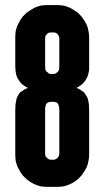

<svg xmlns="http://www.w3.org/2000/svg" viewBox="-20 -727 410 754"><path d="M308.6 -402.3Q315.4 -410.2 320.3 -419.9Q326.2 -429.7 328.1 -442.4Q328.1 -442.4 328.1 -442.4Q328.1 -442.4 328.1 -442.4Q329.1 -445.3 329.1 -448.2Q329.1 -451.2 330.1 -455.1Q330.1 -458 330.1 -460.9Q330.1 -463.9 330.1 -467.8Q330.1 -467.8 330.1 -489.3Q330.1 -509.8 330.1 -533.2Q330.1 -551.8 330.1 -566.4Q330.1 -581.1 330.1 -581.1Q330.1 -581.1 330.1 -581.1Q330.1 -581.1 330.1 -581.1Q330.1 -593.8 327.1 -606.4Q325.2 -619.1 320.3 -629.9Q314.5 -641.6 307.6 -651.4Q300.8 -662.1 293 -669.9Q285.2 -678.7 274.4 -684.6Q264.6 -691.4 252.9 -697.3Q242.2 -702.1 229.5 -705.1Q216.8 -707 204.1 -707Q204.1 -707 184.6 -707Q166 -707 166 -707Q166 -707 166 -707Q166 -707 166 -707Q153.3 -707 140.6 -705.1Q127.9 -702.1 117.2 -697.3Q105.5 -691.4 95.7 -684.6Q85 -678.7 77.1 -669.9Q68.4 -662.1 61.5 -651.4Q55.7 -641.6 49.8 -629.9Q44.9 -619.1 42 -606.4Q40 -593.8 40 -581.1Q40 -581.1 40 -566.4Q40 -551.8 40 -533.2Q40 -509.8 40 -489.3Q40 -467.8 40 -467.8Q40 -467.8 40 -467.8Q40 -467.8 40 -467.8Q40 -463.9 40 -460.9Q40 -458 41 -455.1Q41 -451.2 41 -448.2Q41 -445.3 42 -442.4Q42 -442.4 42 -442.4Q42 -442.4 42 -442.4Q43.9 -429.7 48.8 -419.9Q54.7 -410.2 60.5 -402.3Q60.5 -402.3 60.5 -402.3Q60.5 -402.3 60.5 -402.3Q67.4 -395.5 74.2 -390.6Q82 -385.7 89.8 -381.8Q89.8 -381.8 89.8 -381.8Q89.8 -381.8 89.8 -381.8Q82 -378.9 75.2 -375Q67.4 -370.1 60.5 -365.2Q60.5 -365.2 60.5 -365.2Q60.5 -365.2 60.5 -365.2Q57.6 -362.3 55.7 -360.4Q53.7 -357.4 51.8 -353.5Q49.8 -350.6 47.9 -346.7Q46.9 -342.8 44.9 -338.9Q44.9 -338.9 44.9 -338.9Q44.9 -338.9 44.9 -338.9Q43 -328.1 41 -317.4Q40 -306.6 40 -295.9Q40 -295.9 40 -273.4Q40 -250 40 -220.7Q40 -184.6 40 -151.4Q40 -119.1 40 -119.1Q40 -119.1 40 -119.1Q40 -119.1 40 -119.1Q40 -106.4 42 -93.8Q44.9 -81.1 49.8 -70.3Q55.7 -58.6 61.5 -48.8Q68.4 -38.1 77.1 -30.3Q85 -21.5 95.7 -14.6Q105.5 -7.8 117.2 -2.9Q127.9 2 140.6 4.9Q153.3 6.8 166 6.8Q166 6.8 184.6 6.8Q204.1 6.8 204.1 6.8Q204.1 6.8 204.1 6.8Q204.1 6.8 204.1 6.8Q216.8 6.8 229.5 4.9Q242.2 2 252.9 -2.9Q264.6 -7.8 274.4 -14.6Q285.2 -21.5 293 -30.3Q300.8 -38.1 307.6 -48.8Q314.5 -58.6 320.3 -70.3Q325.2 -81.1 327.1 -93.8Q330.1 -106.4 330.1 -119.1Q330.1 -119.1 330.1 -141.6Q330.1 -165 330.1 -194.3Q330.1 -230.5 330.1 -263.7Q330.1 -295.9 330.1 -295.9Q330.1 -295.9 330.1 -295.9Q330.1 -295.9 330.1 -295.9Q330.1 -306.6 329.1 -317.4Q327.1 -328.1 325.2 -338.9Q325.2 -338.9 325.2 -338.9Q325.2 -338.9 325.2 -338.9Q321.3 -347.7 317.4 -353.5Q313.5 -360.4 308.6 -365.2Q308.6 -365.2 308.6 -365.2Q308.6 -365.2 308.6 -365.2Q302.7 -370.1 294.9 -375Q288.1 -378.9 280.3 -381.8Q280.3 -381.8 280.3 -381.8Q280.3 -381.8 280.3 -381.8Q288.1 -385.7 294.9 -390.6Q302.7 -395.5 308.6 -402.3Q308.6 -402.3 308.6 -402.3Q308.6 -402.3 308.6 -402.3ZM212.9 -124Q212.9 -124 212.9 -124Q212.9 -124 212.9 -124Q212.9 -119.1 210.9 -115.2Q210 -110.4 206.1 -107.4Q202.1 -103.5 198.2 -101.6Q194.3 -99.6 189.5 -99.6Q189.5 -99.6 184.6 -99.6Q180.7 -99.6 180.7 -99.6Q180.7 -99.6 180.7 -99.6Q180.7 -99.6 180.7 -99.6Q175.8 -99.6 171.9 -101.6Q168 -103.5 164.1 -107.4Q160.2 -110.4 158.2 -115.2Q157.2 -119.1 157.2 -124Q157.2 -124 157.2 -145.5Q157.2 -167 157.2 -195.3Q157.2 -228.5 157.2 -259.8Q157.2 -291 157.2 -291Q157.2 -291 157.2 -291Q157.2 -291 157.2 -291Q157.2 -294.9 157.2 -298.8Q157.2 -303.7 158.2 -306.6Q159.2 -310.5 159.2 -313.5Q160.2 -316.4 162.1 -319.3Q162.1 -319.3 162.1 -319.3Q162.1 -319.3 162.1 -319.3Q163.1 -319.3 164.1 -321.3Q166 -322.3 168 -324.2Q169.9 -325.2 172.9 -326.2Q175.8 -327.1 179.7 -327.1Q179.7 -327.1 184.6 -327.1Q190.4 -327.1 190.4 -327.1Q190.4 -327.1 190.4 -327.1Q190.4 -327.1 190.4 -327.1Q194.3 -327.1 197.3 -326.2Q201.2 -325.2 203.1 -324.2Q204.1 -322.3 206.1 -321.3Q207 -319.3 208 -319.3Q208 -319.3 208 -319.3Q208 -319.3 208 -319.3Q210 -316.4 210 -313.5Q210.9 -310.5 211.9 -306.6Q212.9 -303.7 212.9 -298.8Q212.9 -294.9 212.9 -291Q212.9 -291 212.9 -269.5Q212.9 -248 212.9 -219.7Q212.9 -185.5 212.9 -155.3Q212.9 -124 212.9 -124ZM212.9 -466.8Q212.9 -466.8 212.9 -466.8Q212.9 -466.8 212.9 -466.8Q212.9 -459 211.9 -453.1Q210 -448.2 208 -446.3Q208 -446.3 208 -446.3Q208 -446.3 208 -446.3Q207 -445.3 206.1 -444.3Q204.1 -442.4 202.1 -441.4Q200.2 -438.5 196.3 -437.5Q193.4 -436.5 190.4 -436.5Q190.4 -436.5 184.6 -436.5Q179.7 -436.5 179.7 -436.5Q179.7 -436.5 179.7 -436.5Q179.7 -436.5 179.7 -436.5Q175.8 -436.5 173.8 -437.5Q170.9 -438.5 168.9 -441.4Q167 -442.4 165 -444.3Q163.1 -445.3 162.1 -446.3Q162.1 -446.3 162.1 -446.3Q162.1 -446.3 162.1 -446.3Q160.2 -448.2 158.2 -453.1Q157.2 -459 157.2 -466.8Q157.2 -466.8 157.2 -487.3Q157.2 -506.8 157.2 -529.3Q157.2 -547.9 157.2 -561.5Q157.2 -576.2 157.2 -576.2Q157.2 -576.2 157.2 -576.2Q157.2 -576.2 157.2 -576.2Q157.2 -581.1 158.2 -585Q160.2 -588.9 164.1 -592.8Q168 -596.7 171.9 -598.6Q175.8 -599.6 180.7 -599.6Q180.7 -599.6 184.6 -599.6Q189.5 -599.6 189.5 -599.6Q189.5 -599.6 189.5 -599.6Q189.5 -599.6 189.5 -599.6Q194.3 -599.6 198.2 -598.6Q202.1 -596.7 206.1 -592.8Q210 -588.9 210.9 -585Q212.9 -581.1 212.9 -576.2Q212.9 -576.2 212.9 -561.5Q212.9 -547.9 212.9 -529.3Q212.9 -506.8 212.9 -487.3Q212.9 -466.8 212.9 -466.8Z"/></svg>

Font: Franchise Goodkids
Style: Regular
Weight: 500
Designer: ""
Version: ""